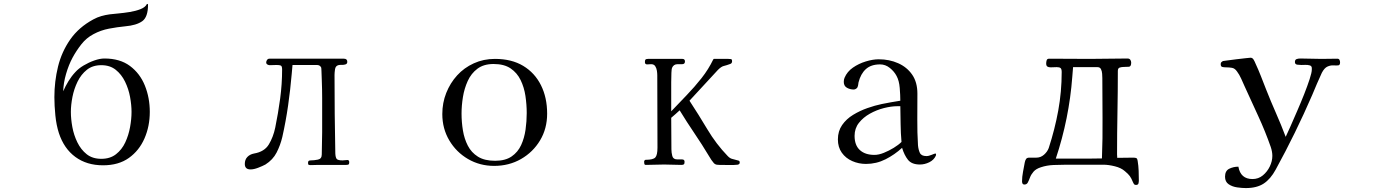

<svg xmlns="http://www.w3.org/2000/svg" viewBox="-20 -840 7040 978"><path d="M650 -270Q650 -305 642.5 -346Q635 -387 617 -424Q599 -461 569.5 -484.5Q540 -508 496 -508Q452 -508 422.5 -484.5Q393 -461 375 -424Q357 -387 349 -346Q341 -305 341 -270Q341 -234 348.5 -193Q356 -152 374 -115Q392 -78 421.5 -54.5Q451 -31 496 -31Q541 -31 571 -54.5Q601 -78 618 -114.5Q635 -151 642.5 -192.5Q650 -234 650 -270ZM743 -270Q743 -197 716 -135Q689 -73 636.5 -35.5Q584 2 505 2Q422 2 364 -40.5Q306 -83 280 -162Q267 -202 262 -252Q257 -302 257 -345Q257 -425 275.5 -500.5Q294 -576 337.5 -638.5Q381 -701 455 -741Q475 -752 496 -758Q517 -764 539 -767Q555 -769 583 -771.5Q611 -774 641.5 -779Q672 -784 696 -793.5Q720 -803 728 -819L730 -820Q734 -820 734 -816Q734 -753 704.5 -732Q675 -711 618 -706Q577 -702 535 -694Q493 -686 456 -666Q420 -647 394.5 -614.5Q369 -582 350 -547Q330 -510 316.5 -463.5Q303 -417 302 -375Q313 -401 329 -427Q345 -453 364 -473Q380 -491 406 -506.5Q432 -522 460.5 -532Q489 -542 512 -542Q591 -542 642 -504Q693 -466 718 -404Q743 -342 743 -270Z M1759 -14Q1759 -4 1755 -2Q1751 0 1743 0H1602Q1592 0 1582.5 0.5Q1573 1 1563 1Q1556 1 1552.5 -0.5Q1549 -2 1549 -10Q1549 -18 1552.5 -20.5Q1556 -23 1563 -23Q1580 -23 1599.5 -27Q1619 -31 1619 -53Q1619 -82 1620 -110.5Q1621 -139 1621 -167V-315Q1621 -321 1621 -340.5Q1621 -360 1620.5 -385.5Q1620 -411 1619 -435.5Q1618 -460 1617.5 -477Q1617 -494 1616 -496Q1610 -509 1594 -509H1470Q1469 -498 1468 -486.5Q1467 -475 1466 -464Q1459 -383 1447.5 -302.5Q1436 -222 1418 -142Q1408 -100 1389 -63Q1370 -26 1332 -2Q1317 6 1295 14.5Q1273 23 1256 23Q1227 23 1227 -5Q1227 -27 1240 -40.5Q1253 -54 1274 -58Q1327 -67 1349.5 -104.5Q1372 -142 1382 -190Q1397 -263 1407 -337.5Q1417 -412 1417 -486Q1417 -503 1410.5 -506Q1404 -509 1389 -509Q1381 -509 1372 -508.5Q1363 -508 1354 -508Q1348 -508 1342 -511.5Q1336 -515 1336 -522Q1336 -529 1340.5 -535Q1345 -541 1352 -541H1732Q1749 -541 1749 -525Q1749 -515 1740 -512Q1731 -509 1720.5 -509.5Q1710 -510 1703 -508Q1689 -504 1686.5 -487Q1684 -470 1684 -458Q1684 -358 1685 -258.5Q1686 -159 1688 -59Q1689 -37 1695.5 -30Q1702 -23 1725 -23Q1731 -23 1737.5 -24Q1744 -25 1750 -25Q1755 -25 1757 -21.5Q1759 -18 1759 -14Z M2663 -264Q2663 -307 2656.5 -351Q2650 -395 2632 -432Q2614 -469 2581 -491.5Q2548 -514 2494 -514Q2444 -514 2412 -490Q2380 -466 2362.5 -427.5Q2345 -389 2338 -345.5Q2331 -302 2331 -262Q2331 -218 2338 -175.5Q2345 -133 2363 -98Q2381 -63 2414.5 -42Q2448 -21 2502 -21Q2554 -21 2586 -43Q2618 -65 2634.5 -101Q2651 -137 2657 -179.5Q2663 -222 2663 -264ZM2767 -261Q2767 -185 2731 -125Q2695 -65 2634 -30Q2573 5 2497 5Q2424 5 2364 -30Q2304 -65 2268.5 -125Q2233 -185 2233 -259Q2233 -316 2253 -366.5Q2273 -417 2308.5 -456Q2344 -495 2393.5 -517.5Q2443 -540 2501 -540Q2586 -540 2645 -504.5Q2704 -469 2735.5 -406Q2767 -343 2767 -261Z M3748 -12Q3748 -3 3737 -1Q3721 1 3692.5 0.5Q3664 0 3645 0Q3638 0 3631 -1Q3624 -2 3617 -8Q3610 -16 3603.5 -25.5Q3597 -35 3592 -44Q3556 -104 3517 -161.5Q3478 -219 3442 -278Q3432 -268 3421 -259Q3410 -250 3399 -240Q3399 -200 3399.5 -159.5Q3400 -119 3400 -79Q3400 -63 3404.5 -45.5Q3409 -28 3430 -28H3454Q3467 -28 3467 -16Q3467 -6 3463.5 -3Q3460 0 3450 0Q3428 0 3406.5 -1Q3385 -2 3363 -2Q3340 -2 3316.5 -1Q3293 0 3270 0Q3263 0 3262 -6Q3261 -12 3261 -16Q3261 -19 3263 -22.5Q3265 -26 3269 -26Q3307 -26 3318 -38Q3329 -50 3329 -88Q3329 -180 3328.5 -272.5Q3328 -365 3328 -457Q3328 -467 3326 -480Q3324 -493 3317.5 -503Q3311 -513 3297 -513Q3292 -513 3286.5 -512.5Q3281 -512 3276 -512Q3265 -512 3265 -524Q3265 -534 3268.5 -537Q3272 -540 3281 -540H3456Q3469 -540 3469 -527Q3469 -513 3454.5 -513Q3440 -513 3431 -513Q3411 -513 3403 -494Q3401 -490 3400 -469Q3399 -448 3399 -421.5Q3399 -395 3399 -373Q3399 -351 3399 -344V-273Q3437 -313 3477.5 -355Q3518 -397 3553.5 -442Q3589 -487 3613 -537Q3615 -540 3616 -540H3690Q3698 -540 3703.5 -539Q3709 -538 3709 -528Q3709 -517 3699 -514Q3680 -507 3667 -504Q3654 -501 3637 -484L3492 -327Q3538 -257 3583 -181.5Q3628 -106 3686 -46Q3698 -33 3710 -30.5Q3722 -28 3738 -23Q3743 -22 3745.5 -20Q3748 -18 3748 -12Z M4572 -117Q4568 -162 4567.5 -207.5Q4567 -253 4566 -299H4551Q4520 -299 4482.5 -289.5Q4445 -280 4411 -261Q4377 -242 4355 -214Q4333 -186 4333 -148Q4333 -100 4360 -75.5Q4387 -51 4434 -51Q4456 -51 4482 -61.5Q4508 -72 4532.5 -87Q4557 -102 4572 -117ZM4748 -53Q4748 -49 4747 -47Q4737 -25 4713.5 -13.5Q4690 -2 4666 -2Q4624 -2 4605 -26Q4586 -50 4575 -87Q4537 -52 4490.5 -28.5Q4444 -5 4391 -5Q4354 -5 4321 -19.5Q4288 -34 4268 -62Q4248 -90 4248 -130Q4248 -172 4269.5 -203Q4291 -234 4325.5 -255Q4360 -276 4398.5 -289.5Q4437 -303 4471 -310Q4494 -315 4518 -319Q4542 -323 4566 -327Q4566 -355 4563 -392Q4560 -429 4547 -453Q4535 -476 4512.5 -494Q4490 -512 4463 -512Q4417 -512 4390.5 -488Q4364 -464 4353 -420Q4352 -415 4351.5 -409.5Q4351 -404 4349 -399Q4348 -393 4341.5 -388.5Q4335 -384 4329 -384Q4310 -384 4294 -393Q4278 -402 4278 -423Q4278 -435 4282 -444Q4295 -475 4324.5 -495.5Q4354 -516 4390 -527Q4426 -538 4456 -538Q4510 -538 4555 -518Q4600 -498 4626.5 -459.5Q4653 -421 4653 -363Q4653 -298 4652.5 -232Q4652 -166 4656 -100Q4658 -78 4665.5 -61.5Q4673 -45 4699 -45Q4711 -45 4726 -51.5Q4741 -58 4745 -58Q4748 -58 4748 -53Z M5595 -442Q5595 -451 5594 -464.5Q5593 -478 5588 -488Q5583 -498 5570 -498H5446Q5445 -486 5444 -474Q5443 -462 5442 -449Q5426 -236 5358 -32H5519Q5538 -32 5556.5 -32.5Q5575 -33 5593 -33Q5597 -135 5596 -237.5Q5595 -340 5595 -442ZM5781 79Q5781 87 5779 94.5Q5777 102 5766 102Q5759 102 5756 97.5Q5753 93 5751 88Q5743 68 5735 57Q5727 46 5710 32Q5691 15 5658.5 7Q5626 -1 5601 -1H5411Q5380 -1 5346 0.5Q5312 2 5282 12Q5257 20 5244.5 34.5Q5232 49 5226.5 64Q5221 79 5215.5 89.5Q5210 100 5198 100Q5191 100 5188.5 95Q5186 90 5186 84Q5186 61 5191 35Q5196 9 5200 -13Q5202 -23 5206.5 -30Q5211 -37 5223 -37H5259Q5281 -37 5298 -52Q5315 -67 5322 -86Q5353 -181 5370.5 -277Q5388 -373 5388 -473Q5388 -488 5382.5 -493Q5377 -498 5363 -498Q5356 -498 5348 -497.5Q5340 -497 5332 -497Q5321 -497 5315 -501Q5309 -505 5309 -517Q5309 -525 5311.5 -533Q5314 -541 5324 -541Q5376 -541 5427.5 -540.5Q5479 -540 5531 -540Q5579 -540 5627 -541Q5675 -542 5723 -542Q5733 -542 5737.5 -535.5Q5742 -529 5742 -521Q5742 -501 5730.5 -500Q5719 -499 5704 -499Q5694 -499 5684 -496Q5674 -493 5674 -479Q5674 -373 5672 -266.5Q5670 -160 5670 -53Q5670 -49 5670.5 -45Q5671 -41 5671 -36Q5691 -36 5711 -36.5Q5731 -37 5751 -37Q5762 -37 5767.5 -35Q5773 -33 5775 -20Q5779 4 5780 29.5Q5781 55 5781 79Z M6806 -522Q6806 -508 6796.5 -507Q6787 -506 6772.5 -507Q6758 -508 6742 -501Q6726 -494 6713 -469Q6700 -441 6688 -413Q6676 -385 6664 -356Q6622 -259 6575.5 -164Q6529 -69 6478 24Q6452 72 6417 95Q6382 118 6326 118Q6307 118 6282 114.5Q6257 111 6238.5 98.5Q6220 86 6220 60Q6220 30 6241.5 19.5Q6263 9 6288 9Q6299 72 6360 72Q6390 72 6412.5 53.5Q6435 35 6448 8Q6461 -19 6461 -46Q6461 -67 6453 -91Q6425 -171 6389.5 -248Q6354 -325 6319 -402Q6311 -420 6302 -440Q6293 -460 6281 -476Q6270 -492 6255.5 -494.5Q6241 -497 6224 -497Q6214 -497 6206 -499Q6198 -501 6198 -513Q6198 -520 6201 -523Q6204 -526 6209 -529Q6211 -529 6231 -532Q6251 -535 6277 -538Q6303 -541 6324.5 -543.5Q6346 -546 6350 -546Q6360 -546 6366 -535.5Q6372 -525 6375 -517Q6390 -485 6403 -451.5Q6416 -418 6429 -385Q6453 -324 6479.5 -264Q6506 -204 6529 -143Q6537 -159 6552.5 -194.5Q6568 -230 6587 -273.5Q6606 -317 6623 -360Q6640 -403 6651 -437Q6662 -471 6662 -485V-493Q6662 -504 6651.5 -507Q6641 -510 6628.5 -509.5Q6616 -509 6609 -509Q6601 -509 6588.5 -510.5Q6576 -512 6576 -524Q6576 -536 6584.5 -539Q6593 -542 6603 -542Q6630 -542 6657 -541Q6684 -540 6711 -540Q6731 -540 6751.5 -540.5Q6772 -541 6792 -541Q6800 -541 6803 -535Q6806 -529 6806 -522Z"/></svg>

Font: Kaisei Opti
Style: Regular
Weight: 400
Designer: Font-Kai, 金井和夫
Foundry: KAZUO KANAI
Version: Version 5.003